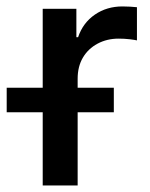

<svg xmlns="http://www.w3.org/2000/svg" viewBox="-61 -568 459 588"><path d="M69.8 0V-541H172.9V-454.1H178.2Q192.9 -498 229.5 -523.2Q266.1 -548.3 314 -548.3Q324.7 -548.3 337.4 -547.6Q350.1 -546.9 358.4 -545.9V-444.3Q352.5 -445.8 336.2 -447.8Q319.8 -449.7 302.2 -449.7Q266.6 -449.7 237.8 -434.3Q209 -418.9 192.9 -391.6Q176.8 -364.3 176.8 -327.1V0ZM-40.5 -224.1V-299.3H287.6V-224.1Z"/></svg>

Font: Inter 17pt Medium
Style: Regular
Weight: 500
Version: Version 4.001;git-66647c0bb